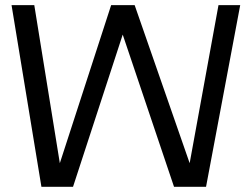

<svg xmlns="http://www.w3.org/2000/svg" viewBox="-20 -718 968 738"><path d="M24.4 -698.2H111.8L210 -90.8L407.2 -698.2H497.6L709 -90.8L819.8 -698.2H903.3L772 0H648.9L451.7 -585L260.7 0H139.2Z"/></svg>

Font: Sansation
Style: Regular
Weight: 400
Designer: Bernd Montag
Version: Version 1.301